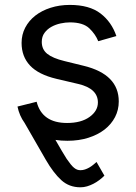

<svg xmlns="http://www.w3.org/2000/svg" viewBox="-20 -573 563 797"><path d="M52.6 -130.7 132.1 -150.6Q154.5 -62.5 258.5 -62.5Q317.1 -62.5 351.9 -87.7Q386.4 -112.6 386.4 -147.7Q386.4 -205.3 305.4 -224.4L214.5 -245.7Q139.6 -263.5 104.6 -301Q69.6 -338.4 69.6 -394.9Q69.6 -429.3 84.7 -458.3Q99.8 -487.2 126.6 -508.2Q153.4 -529.1 190.2 -540.8Q226.9 -552.6 269.9 -552.6Q351.2 -552.6 397.4 -517Q443.2 -481.9 463.1 -423.3L387.8 -402Q376.4 -430.8 350.9 -455.3Q324.9 -480.1 269.9 -480.1Q251.8 -480.1 231.2 -475.7Q210.6 -471.2 193.4 -461.6Q176.1 -452.1 164.8 -436.6Q153.4 -421.2 153.4 -399.1Q153.4 -367.9 176.1 -349.6Q198.9 -331.3 247.2 -319.6L328.1 -299.7Q473 -264.2 473 -152Q473 -116.8 457.6 -87Q442.1 -57.2 414.1 -35.3Q386 -13.5 346.8 -1.1Q307.5 11.4 259.9 11.4Q246.8 11.4 234.4 10.5Q221.9 9.6 210.2 7.8Q225.1 33.4 236.3 52.9Q247.5 72.4 256.7 86.3Q266 99.8 273.3 108.8Q280.5 117.9 287.3 123.4Q294 128.9 300.4 131.2Q306.8 133.5 313.9 133.5Q323.5 133.5 332.6 130.5Q341.6 127.5 350.1 122.7Q358.7 117.9 366.3 111.7Q373.9 105.5 380.7 99.4L413.4 156.2Q403.8 165.8 392.2 174.5Q380.7 183.2 367.9 189.8Q355.1 196.4 341.4 200.5Q327.8 204.5 313.9 204.5Q267 204.5 234.4 174.7Q218 159.8 202.1 138.8Q186.1 117.9 170.5 90.9L82 -62.9Q60.4 -92.7 52.6 -130.7Z"/></svg>

Font: Inter P
Style: Regular
Weight: 400
Designer: Rasmus Andersson
Foundry: rsms
Version: Version 3.018;git-588b23468